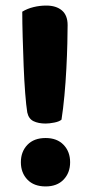

<svg xmlns="http://www.w3.org/2000/svg" viewBox="-20 -653 329 690"><path d="M223 -563Q223 -539 222 -497Q221 -455 218.5 -406.5Q216 -358 211.5 -309.5Q207 -261 201 -223Q193 -216 175 -212.5Q157 -209 144 -209Q118 -209 100.5 -217.5Q83 -226 78 -249Q74 -273 70.5 -318.5Q67 -364 65 -416Q63 -468 61.5 -520Q60 -572 60 -611Q78 -622 100.5 -627.5Q123 -633 146 -633Q182 -633 202.5 -615.5Q223 -598 223 -563ZM55 -70Q55 -108 78.5 -132.5Q102 -157 144 -157Q185 -157 208.5 -132.5Q232 -108 232 -70Q232 -32 208.5 -7.5Q185 17 144 17Q102 17 78.5 -7.5Q55 -32 55 -70Z"/></svg>

Font: Baloo Da 2
Style: Bold
Weight: 700
Designer: Noopur Datye, Sulekha Rajkumar and Ek Type
Foundry: Ek Type
Version: Version 1.640;hotconv 1.0.111;makeotfexe 2.5.65597; ttfautoh